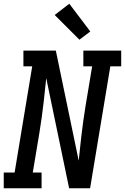

<svg xmlns="http://www.w3.org/2000/svg" viewBox="-29 -1005 667 1025"><path d="M-9 0V-84H49L143 -651H96V-735H269L391 -148Q392 -152 392.5 -156.5Q393 -161 393 -165L405 -276Q410 -317 415.5 -358.5Q421 -400 428 -441L463 -651H416V-735H618V-651H560L452 0H340L218 -587Q217 -583 216.5 -578.5Q216 -574 216 -570L204 -459Q199 -418 193.5 -376.5Q188 -335 181 -294L146 -84H193V0ZM395 -793 263 -925 341 -985 453 -837Z"/></svg>

Font: Iosevka Slab MdExObl
Style: Regular
Weight: 500
Width: 7
Italic angle: -9°
Monospace: yes
Designer: Belleve Invis
Foundry: Belleve Invis
Version: Version 11.1.1; ttfautohint (v1.8.3)